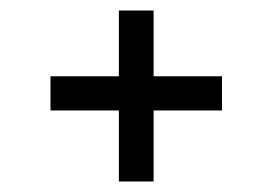

<svg xmlns="http://www.w3.org/2000/svg" viewBox="-20 -496 518 365"><path d="M402 -286H272V-151H206V-286H76V-351H206V-476H272V-351H402Z"/></svg>

Font: Gupter
Style: Bold
Weight: 700
Designer: Octavio Pardo
Version: Version 1.000